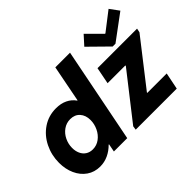

<svg xmlns="http://www.w3.org/2000/svg" viewBox="-138 -1102 1431 1431"><g transform="rotate(-45 578.0 -386.0)"><path d="M392.1 -63.5H388.2Q355 -29.8 314.5 -11Q273.9 7.8 229 7.8Q169.4 7.8 124.5 -23.4Q79.6 -54.7 55.2 -108.6Q30.8 -162.6 30.8 -229Q30.8 -309.6 65.2 -379.6Q99.6 -449.7 161.6 -491.5Q223.6 -533.2 302.2 -533.2Q353.5 -533.2 392.1 -514.6Q430.7 -496.1 454.6 -461.4H458L514.6 -752H669.4L520.5 0H379.9ZM422.9 -288.6Q422.9 -338.9 395.3 -369.9Q367.7 -400.9 319.8 -400.9Q279.3 -400.9 246.8 -377.9Q214.4 -355 196.3 -317.4Q178.2 -279.8 178.2 -238.3Q178.2 -205.6 190.2 -179Q202.1 -152.3 225.3 -137Q248.5 -121.6 280.8 -121.6Q321.3 -121.6 353.8 -145.8Q386.2 -169.9 404.5 -208.5Q422.9 -247.1 422.9 -288.6ZM614.3 -30.8 893.6 -387.7V-393.1H706.5L732.4 -525.4H1149.4L1143.1 -493.7L864.7 -136.7V-132.8H1069.3L1042.5 0H609.9ZM775.9 -708 840.8 -779.8 953.6 -667H957.5L1103.5 -779.8L1156.2 -708L956.1 -559.6H926.8Z"/></g></svg>

Font: Reddit Sans Chocolate ExBold
Style: Italic
Weight: 800
Italic angle: -11.25°
Designer: Stephen Hutchings
Version: Version 1.013